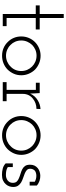

<svg xmlns="http://www.w3.org/2000/svg" viewBox="621 -1280 667 1949"><g transform="rotate(90 954.5 -305.5)"><path d="M245 0V-39H163V-335H279V-375H163V-619H122V-375H35V-335H122V0Z M687 -50Q713 -77 728.5 -112Q744 -147 744 -188Q744 -228 728.5 -264Q713 -300 687 -327Q660 -353 623.5 -368.5Q587 -384 546 -384Q505 -384 469 -368.5Q433 -353 407 -327Q380 -300 365 -264Q350 -228 350 -188Q350 -147 365 -111.5Q380 -76 407 -50Q433 -23 468.5 -8Q504 7 546 7Q587 7 623.5 -8Q660 -23 687 -50ZM436 -79Q415 -99 403 -127Q391 -155 391 -188Q391 -220 403 -248Q415 -276 436 -298Q457 -319 485 -331Q513 -343 545 -343Q577 -343 605.5 -331Q634 -319 655 -298Q677 -276 689 -248Q701 -220 701 -188Q701 -155 689 -127Q677 -99 655 -79Q634 -57 605.5 -45Q577 -33 545 -33Q513 -33 485 -45Q457 -57 436 -79Z M1007 0V-39H933V-205Q933 -236 946 -262.5Q959 -289 982 -306Q1002 -323 1028.5 -332.5Q1055 -342 1085 -342L1087 -383Q1064 -382 1041.5 -375Q1019 -368 998 -355Q976 -342 958.5 -322.5Q941 -303 930 -278Q929 -295 929 -300Q929 -305 928 -322L925 -375H820V-336H892V-39H814V0Z M1495 -50Q1521 -77 1536.5 -112Q1552 -147 1552 -188Q1552 -228 1536.5 -264Q1521 -300 1495 -327Q1468 -353 1431.5 -368.5Q1395 -384 1354 -384Q1313 -384 1277 -368.5Q1241 -353 1215 -327Q1188 -300 1173 -264Q1158 -228 1158 -188Q1158 -147 1173 -111.5Q1188 -76 1215 -50Q1241 -23 1276.5 -8Q1312 7 1354 7Q1395 7 1431.5 -8Q1468 -23 1495 -50ZM1244 -79Q1223 -99 1211 -127Q1199 -155 1199 -188Q1199 -220 1211 -248Q1223 -276 1244 -298Q1265 -319 1293 -331Q1321 -343 1353 -343Q1385 -343 1413.5 -331Q1442 -319 1463 -298Q1485 -276 1497 -248Q1509 -220 1509 -188Q1509 -155 1497 -127Q1485 -99 1463 -79Q1442 -57 1413.5 -45Q1385 -33 1353 -33Q1321 -33 1293 -45Q1265 -57 1244 -79Z M1851 -32Q1865 -48 1871.5 -67.5Q1878 -87 1878 -105Q1878 -137 1864.5 -156Q1851 -175 1831 -187Q1810 -199 1786.5 -206.5Q1763 -214 1742 -223Q1722 -231 1707.5 -243.5Q1693 -256 1693 -278Q1693 -295 1699 -307Q1705 -319 1714 -327Q1724 -334 1737.5 -337.5Q1751 -341 1764 -341Q1781 -341 1796 -337Q1811 -333 1825 -325V-273H1863V-346Q1853 -355 1841 -361.5Q1829 -368 1816 -373Q1800 -378 1788 -379.5Q1776 -381 1763 -381Q1745 -381 1724 -374.5Q1703 -368 1687 -355Q1671 -342 1661.5 -323Q1652 -304 1652 -277Q1652 -244 1665.5 -225.5Q1679 -207 1700 -197Q1721 -187 1745 -180Q1769 -173 1789 -164Q1810 -156 1823 -142Q1836 -128 1836 -102Q1836 -84 1829.5 -71.5Q1823 -59 1812 -50Q1800 -41 1786 -36.5Q1772 -32 1757 -32Q1735 -32 1715 -35.5Q1695 -39 1676 -51V-102H1639V-29Q1662 -7 1692.5 0.5Q1723 8 1755 8Q1789 8 1812.5 -3Q1836 -14 1851 -32Z"/></g></svg>

Font: Josefin Slab Thin
Style: Regular
Weight: 400
Version: Version 2.000